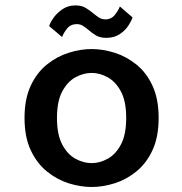

<svg xmlns="http://www.w3.org/2000/svg" viewBox="-20 -698 690 728"><path d="M327.5 11Q285 11 240.5 -3Q196 -17 158 -47.8Q120 -78.5 96.5 -128.5Q73 -178.5 73 -251Q73 -323 96.5 -373Q120 -423 158 -453.5Q196 -484 240.5 -498Q285 -512 327.5 -512Q370 -512 414.5 -498Q459 -484 497 -453.5Q535 -423 558.2 -373Q581.5 -323 581.5 -251Q581.5 -178.5 558.2 -128.5Q535 -78.5 497 -47.8Q459 -17 414.5 -3Q370 11 327.5 11ZM327.5 -79.5Q358 -79.5 388.2 -96Q418.5 -112.5 438.5 -150Q458.5 -187.5 458.5 -251Q458.5 -314 438.5 -351.2Q418.5 -388.5 388.2 -405Q358 -421.5 327.5 -421.5Q296.5 -421.5 266.2 -405Q236 -388.5 216 -351.2Q196 -314 196 -251Q196 -187.5 216 -150Q236 -112.5 266.2 -96Q296.5 -79.5 327.5 -79.5ZM382.5 -554.5Q359 -554.5 343.5 -564Q328 -573.5 316 -584Q305.5 -593 295 -599.8Q284.5 -606.5 271.5 -606.5Q247 -606.5 233.5 -588.8Q220 -571 215.5 -557.5L166.5 -599Q169 -610 181.8 -628.8Q194.5 -647.5 216 -662.5Q237.5 -677.5 266 -677.5Q289.5 -677.5 305 -668Q320.5 -658.5 333 -648Q344.5 -638.5 355.2 -631.5Q366 -624.5 379.5 -624.5Q402.5 -624.5 416.2 -642.5Q430 -660.5 434.5 -673.5L482.5 -632Q479 -620 467.2 -601.5Q455.5 -583 434.5 -568.8Q413.5 -554.5 382.5 -554.5Z"/></svg>

Font: Trispace Medium
Style: Regular
Weight: 500
Designer: Tyler Finck
Foundry: Etcetera Type Company
Version: Version 1.210; ttfautohint (v1.8.3)